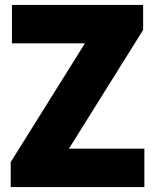

<svg xmlns="http://www.w3.org/2000/svg" viewBox="-20 -760 630 780"><path d="M23.5 0V-101.5L325 -584H28.5V-740H561.5V-638.5L260 -156H566.5V0Z"/></svg>

Font: Encode Sans SmCnd XBd
Style: Regular
Weight: 800
Width: 4
Designer: Multiple Designers
Foundry: Impallari Type
Version: Version 3.002; ttfautohint (v1.8.3) -l 8 -r 50 -G 200 -x 14 